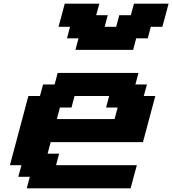

<svg xmlns="http://www.w3.org/2000/svg" viewBox="-20 -1020 933 1040"><path d="M125 0H687.5Q692.9 -21 704.1 -62.5Q715.3 -104 721.2 -125H283.7L300.3 -187.5H237.8L254.4 -250H754.4Q765.6 -292 787.8 -375.2Q810.1 -458.5 821.3 -500H758.8L775.9 -562.5H713.4L730 -625H292.5L275.9 -562.5H213.4L196.3 -500H133.8Q117.2 -437.5 83.7 -312.5Q50.3 -187.5 33.7 -125H96.2L79.1 -62.5H141.6ZM600.6 -375H288.1L304.7 -437.5H367.2L383.8 -500H571.3L554.7 -437.5H617.2ZM388.7 -750H701.2L717.8 -812.5H780.3L796.9 -875H859.4Q865.2 -896 876.5 -937.5Q887.7 -979 893.1 -1000H705.6L688.5 -937.5H626L609.4 -875H546.9L563.5 -937.5H501L518.1 -1000H330.6Q325.2 -979 314 -937.3Q302.7 -895.5 296.9 -875H359.4L342.8 -812.5H405.3Z"/></svg>

Font: Faithful 32x
Style: SemiboldOblique
Weight: 400
Foundry: Faithful Resource Pack
Version: Version 1.0; January 27, 2023